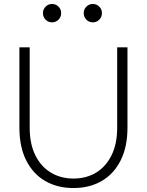

<svg xmlns="http://www.w3.org/2000/svg" viewBox="-20 -939 742 970"><path d="M351 11Q270 11 208.5 -24.5Q147 -60 112.5 -128.5Q78 -197 78 -294V-700H130V-294Q130 -212 158.5 -154.5Q187 -97 237 -67Q287 -37 351 -37Q416 -37 465.5 -67Q515 -97 543.5 -154.5Q572 -212 572 -294V-700H624V-294Q624 -197 589.5 -128.5Q555 -60 493.5 -24.5Q432 11 351 11ZM243 -826Q224 -826 210.5 -839.5Q197 -853 197 -873Q197 -892 210.5 -905.5Q224 -919 243 -919Q262 -919 275.5 -905.5Q289 -892 289 -873Q289 -853 275.5 -839.5Q262 -826 243 -826ZM449 -826Q430 -826 416.5 -839.5Q403 -853 403 -873Q403 -892 416.5 -905.5Q430 -919 449 -919Q468 -919 481.5 -905.5Q495 -892 495 -873Q495 -853 481.5 -839.5Q468 -826 449 -826Z"/></svg>

Font: Red Hat Text Light
Style: Regular
Weight: 300
Designer: Pentagram, MCKL
Foundry: Pentagram, MCKL
Version: Version 1.023; ttfautohint (v1.8.3)